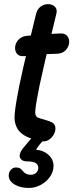

<svg xmlns="http://www.w3.org/2000/svg" viewBox="-20 -697 361 947"><path d="M176 -3Q199 5 217.5 -5.5Q236 -16 246 -35Q256 -54 252.5 -72Q249 -90 228 -97Q222 -100 206.5 -104.5Q191 -109 178 -113Q165 -117 163 -119Q152 -127 154 -150.5Q156 -174 162 -207Q172 -266 194 -360Q199 -381 210 -430L264 -432Q290 -434 304.5 -450Q319 -466 321 -485.5Q323 -505 312 -519Q301 -533 278 -532L234 -530L257 -625Q264 -649 252.5 -662Q241 -675 221.5 -676.5Q202 -678 183.5 -666.5Q165 -655 158 -629Q145 -575 132 -522L109 -520Q84 -516 70 -500Q56 -484 54.5 -464.5Q53 -445 64 -431.5Q75 -418 100 -420L108 -421Q98 -379 94 -361Q72 -265 62 -204Q48 -125 53 -98Q60 -64 78.5 -46Q97 -28 123 -18Q135 -13 153 -9Q171 -5 176 -3ZM123 230Q153 230 181 215Q209 200 226.5 175Q244 150 244 121Q244 88 217 65Q190 42 153 42Q143 42 129 48L151 63Q159 24 210 -18Q186 -32 158 -41Q116 6 97 30Q77 54 77 71Q77 83 86.5 91Q96 99 113 99Q141 99 154 106Q169 114 169 131Q169 145 158.5 155Q148 165 132 165Q107 165 94 148Q87 139 79.5 134Q72 129 59 129Q44 129 33.5 140.5Q23 152 23 169Q23 195 51 212.5Q79 230 123 230Z"/></svg>

Font: Balsamiq Sans
Style: Italic
Weight: 400
Italic angle: -12°
Designer: Michael Angeles
Foundry: Balsamiq SRL
Version: Version 1.020; ttfautohint (v1.8.4.7-5d5b);gftools[0.9.26]